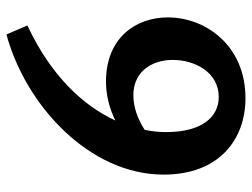

<svg xmlns="http://www.w3.org/2000/svg" viewBox="-113 -657 782 596"><g transform="rotate(-90 278.0 -359.0)"><path d="M469 -730C248 -670 34 -472 34 -242C34 -68 145 12 271 12C436 12 522 -113 522 -229C522 -329 458 -421 323 -421C284 -421 243 -412 202 -392C248 -492 341 -592 497 -665ZM166 -234C166 -256 168 -278 173 -301C210 -325 247 -336 280 -336C356 -336 390 -276 390 -214C390 -144 351 -71 275 -71C213 -71 166 -123 166 -234Z"/></g></svg>

Font: Rosario
Style: Bold
Weight: 700
Designer: Hector Gatti
Foundry: Omnibus Type
Version: Version 1.100